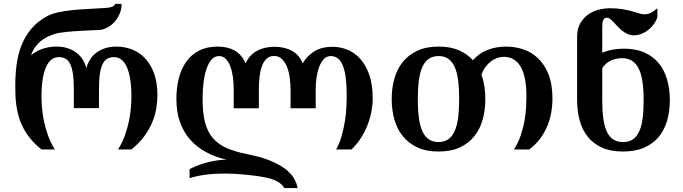

<svg xmlns="http://www.w3.org/2000/svg" viewBox="-20 -769 3516 988"><path d="M424.3 -418.5Q430.2 -440.9 442.4 -460.9Q454.6 -481 473.6 -496.1Q492.7 -511.2 519 -520.3Q545.4 -529.3 579.6 -529.3Q619.6 -529.3 657.5 -515.1Q695.3 -501 724.9 -470.7Q754.4 -440.4 772.2 -393.1Q790 -345.7 790 -279.3Q790 -247.1 784.2 -211.2Q778.3 -175.3 763.2 -139.2Q748 -103 722.2 -67.6Q696.3 -32.2 656.2 0H587.4Q609.4 -34.7 623 -73.2Q636.7 -111.8 644 -148.4Q651.4 -185.1 653.8 -217Q656.2 -249 656.2 -271Q656.2 -324.7 649.7 -363.3Q643.1 -401.9 631.3 -426.8Q619.6 -451.7 603.3 -463.4Q586.9 -475.1 566.9 -475.1Q547.4 -475.1 533 -467.3Q518.6 -459.5 508.8 -440.7Q499 -421.9 494.1 -389.9Q489.3 -357.9 489.3 -309.6V-212.4H359.9V-309.6Q359.9 -357.9 355 -389.9Q350.1 -421.9 340.6 -440.7Q331.1 -459.5 316.7 -467.3Q302.2 -475.1 282.7 -475.1Q262.7 -475.1 246.3 -463.4Q230 -451.7 218.3 -426.8Q206.5 -401.9 200 -363.3Q193.4 -324.7 193.4 -271Q193.4 -249 195.8 -217Q198.2 -185.1 205.6 -148.4Q212.9 -111.8 226.6 -73.2Q240.2 -34.7 262.2 0H193.4Q160.6 -25.9 137.9 -53.7Q115.2 -81.5 100.3 -109.9Q85.4 -138.2 77.1 -166.7Q68.8 -195.3 64.7 -223.1Q60.5 -251 59.6 -277.3Q58.6 -303.7 58.6 -327.6Q58.6 -385.3 65.7 -438.2Q72.8 -491.2 91.1 -537.1Q109.4 -583 140.9 -620.6Q172.4 -658.2 221.2 -685.1Q246.1 -698.7 282.7 -706.3Q319.3 -713.9 360.8 -717.8Q402.3 -721.7 446 -723.6Q489.7 -725.6 528.8 -728.5Q548.8 -730 560.3 -735.8Q571.8 -741.7 571.8 -749H606Q606 -723.1 596.2 -699.5Q586.4 -675.8 570.3 -657.5Q554.2 -639.2 533.2 -627.7Q512.2 -616.2 489.7 -614.7Q476.1 -614.3 456.8 -613.3Q437.5 -612.3 415.5 -611.3Q393.6 -610.4 370.6 -608.9Q347.7 -607.4 326.4 -605.2Q305.2 -603 287.1 -600.1Q269 -597.2 257.8 -593.3Q246.6 -589.4 230.5 -582.5Q214.4 -575.7 197.5 -563.5Q180.7 -551.3 165 -532Q149.4 -512.7 139.6 -484.4Q167.5 -507.8 201.2 -518.6Q234.9 -529.3 270 -529.3Q304.2 -529.3 330.3 -520.3Q356.4 -511.2 375.5 -496.1Q394.5 -481 406.7 -460.9Q418.9 -440.9 424.3 -418.5Z M1604.5 -211.9H1475.1V-309.6Q1475.1 -338.4 1470.9 -368.9Q1466.8 -399.4 1457 -424.3Q1447.3 -449.2 1430.9 -465.1Q1414.6 -481 1390.1 -481Q1365.7 -481 1350.6 -465.8Q1335.4 -450.7 1326.9 -426Q1318.4 -401.4 1315.2 -370.8Q1312 -340.3 1312 -309.6V-211.9H1182.6V-309.6Q1182.6 -338.4 1179 -368.7Q1175.3 -398.9 1166.5 -423.8Q1157.7 -448.7 1143.1 -464.6Q1128.4 -480.5 1106.9 -480.5Q1085.4 -480.5 1069.6 -463.4Q1053.7 -446.3 1043.2 -416.5Q1032.7 -386.7 1027.6 -346.2Q1022.5 -305.7 1022.5 -258.8Q1022.5 -187.5 1035.2 -138.9Q1047.9 -90.3 1075.7 -58.1Q1103.5 -25.9 1147.2 -6.8Q1190.9 12.2 1252.9 24.4Q1327.1 39.1 1375.5 59.8Q1423.8 80.6 1452.6 104Q1481.4 127.4 1494.6 152.1Q1507.8 176.8 1511.7 198.7H1443.4Q1433.1 182.1 1416.7 170.7Q1400.4 159.2 1375.5 151.6Q1350.6 144 1315.9 138.7Q1281.2 133.3 1233.9 128.9Q1208 126.5 1183.3 125.2Q1158.7 124 1134.8 124Q1083.5 124 1038.6 129.9Q993.7 135.7 955.6 147.9V101.1Q975.6 90.8 999.3 81.8Q1022.9 72.8 1047.6 66.4Q1072.3 60.1 1097.4 56.4Q1122.6 52.7 1145.5 52.7Q1087.4 39.1 1039.8 13.4Q992.2 -12.2 958.5 -50.5Q924.8 -88.9 906.2 -140.6Q887.7 -192.4 887.7 -259.3Q887.7 -317.9 900.4 -367.2Q913.1 -416.5 939.2 -452.6Q965.3 -488.8 1005.4 -509Q1045.4 -529.3 1100.1 -529.3Q1150.4 -529.3 1186.8 -509.3Q1223.1 -489.3 1244.1 -442.9Q1262.7 -485.8 1301.8 -507.1Q1340.8 -528.3 1392.6 -528.3Q1444.3 -528.3 1482.4 -507.3Q1520.5 -486.3 1537.6 -442.9Q1560.1 -481.9 1597.9 -505.1Q1635.7 -528.3 1690.9 -528.3Q1728.5 -528.3 1765.6 -514.2Q1802.7 -500 1832 -468.3Q1861.3 -436.5 1879.6 -385.7Q1897.9 -335 1897.9 -261.7Q1897.9 -231.9 1891.6 -197.3Q1885.3 -162.6 1872.1 -127.9Q1858.9 -93.3 1838.1 -60.1Q1817.4 -26.9 1788.6 0H1710Q1727.5 -32.2 1738.3 -70.3Q1749 -108.4 1754.9 -145.8Q1760.7 -183.1 1762.5 -216.1Q1764.2 -249 1764.2 -271Q1764.2 -327.1 1759.3 -366.7Q1754.4 -406.2 1744.1 -431.6Q1733.9 -457 1718.3 -468.8Q1702.6 -480.5 1681.6 -480.5Q1660.6 -480.5 1646 -464.6Q1631.3 -448.7 1622.1 -423.8Q1612.8 -398.9 1608.6 -368.7Q1604.5 -338.4 1604.5 -309.6Z M2477.5 -259.3Q2477.5 -203.1 2463.9 -154.1Q2450.2 -105 2421.1 -68.4Q2392.1 -31.7 2346.4 -10.5Q2300.8 10.7 2236.8 10.7Q2173.3 10.7 2127.7 -10.5Q2082 -31.7 2052.7 -68.4Q2023.4 -105 2009.5 -154.1Q1995.6 -203.1 1995.6 -259.3Q1995.6 -315.4 2009.5 -364.5Q2023.4 -413.6 2052.7 -450.2Q2082 -486.8 2127.7 -508.1Q2173.3 -529.3 2236.8 -529.3Q2297.4 -529.3 2340.8 -510.5Q2384.3 -491.7 2413.6 -459Q2427.2 -475.6 2445.8 -488.8Q2464.4 -502 2486.3 -511Q2508.3 -520 2533.4 -524.7Q2558.6 -529.3 2585 -529.3Q2628.9 -529.3 2671.6 -515.4Q2714.4 -501.5 2748 -469.7Q2781.7 -438 2802.2 -387Q2822.8 -335.9 2822.8 -261.7Q2822.8 -224.6 2816.2 -188.2Q2809.6 -151.9 2795.4 -118.2Q2781.2 -84.5 2758.5 -54.4Q2735.8 -24.4 2703.6 0H2625Q2647 -34.7 2659.9 -73.2Q2672.9 -111.8 2679.2 -148.4Q2685.5 -185.1 2687.3 -217Q2689 -249 2689 -271Q2689 -325.7 2680.9 -364.5Q2672.9 -403.3 2657.7 -428.2Q2642.6 -453.1 2620.8 -464.8Q2599.1 -476.6 2571.3 -476.6Q2555.2 -476.6 2538.1 -470.5Q2521 -464.4 2505.6 -452.6Q2490.2 -440.9 2477.5 -423.6Q2464.8 -406.2 2457.5 -383.8Q2467.8 -356 2472.7 -324.5Q2477.5 -293 2477.5 -259.3ZM2342.8 -259.8Q2342.8 -313 2337.6 -354.2Q2332.5 -395.5 2320.1 -423.6Q2307.6 -451.7 2287.4 -466.1Q2267.1 -480.5 2236.8 -480.5Q2206.5 -480.5 2186 -466.1Q2165.5 -451.7 2153.1 -423.6Q2140.6 -395.5 2135.3 -354.2Q2129.9 -313 2129.9 -259.3Q2129.9 -205.6 2135.3 -164.3Q2140.6 -123 2153.1 -95Q2165.5 -66.9 2186 -52.5Q2206.5 -38.1 2236.8 -38.1Q2267.1 -38.1 2287.4 -52.7Q2307.6 -67.4 2320.1 -95.5Q2332.5 -123.5 2337.6 -164.8Q2342.8 -206.1 2342.8 -259.8Z M3426.8 -253.9Q3426.8 -197.8 3413.1 -149.4Q3399.4 -101.1 3370.4 -65.4Q3341.3 -29.8 3295.7 -9.5Q3250 10.7 3186 10.7Q3122.6 10.7 3077.6 -9.5Q3032.7 -29.8 3004.4 -65.4Q2976.1 -101.1 2962.9 -149.4Q2949.7 -197.8 2949.7 -253.9V-580.1Q2949.7 -620.1 2965.3 -647.9Q2981 -675.8 3005.4 -693.4Q3029.8 -710.9 3059.8 -718.8Q3089.8 -726.6 3118.7 -726.6Q3156.7 -726.6 3184.3 -721.7Q3211.9 -716.8 3232.4 -710.9Q3252.9 -705.1 3268.3 -700.2Q3283.7 -695.3 3297.9 -695.3Q3312.5 -695.3 3327.4 -702.1Q3342.3 -709 3362.8 -726.6V-680.7Q3356.9 -662.1 3344.7 -645Q3332.5 -627.9 3316.4 -615.2Q3300.3 -602.5 3281.2 -595Q3262.2 -587.4 3242.7 -587.4Q3224.6 -587.4 3209.7 -594Q3194.8 -600.6 3181.9 -610.8Q3168.9 -621.1 3158.2 -632.6Q3147.5 -644 3137.9 -654.3Q3128.4 -664.6 3119.9 -671.1Q3111.3 -677.7 3103.5 -677.7Q3089.4 -677.7 3084.2 -666Q3079.1 -654.3 3079.1 -629.4V-498Q3102.5 -507.8 3130.1 -513.2Q3157.7 -518.6 3190.4 -518.6Q3252.9 -518.6 3297.9 -498Q3342.8 -477.5 3371.3 -441.7Q3399.9 -405.8 3413.3 -357.7Q3426.8 -309.6 3426.8 -253.9ZM3292 -254.4Q3292 -308.6 3285.9 -349.1Q3279.8 -389.6 3266.4 -416.5Q3252.9 -443.4 3231.7 -456.5Q3210.4 -469.7 3180.2 -469.7Q3167 -469.7 3152.3 -466.8Q3137.7 -463.9 3124 -457.5Q3110.4 -451.2 3098.6 -441.2Q3086.9 -431.2 3079.1 -417.5V-253.9Q3079.1 -200.2 3084.5 -159.9Q3089.8 -119.6 3102.3 -92.5Q3114.7 -65.4 3135.3 -51.8Q3155.8 -38.1 3186 -38.1Q3216.3 -38.1 3236.6 -51.8Q3256.8 -65.4 3269.3 -92.8Q3281.7 -120.1 3286.9 -160.4Q3292 -200.7 3292 -254.4Z"/></svg>

Font: Arian AMU Serif
Style: Bold
Weight: 700
Designer: Ruben Hakobyan (Tarumian)
Foundry: Ruben Hakobyan (Tarumian)
Version: Version 1.002